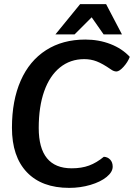

<svg xmlns="http://www.w3.org/2000/svg" viewBox="-20 -902 663 932"><path d="M38 -282Q38 -414 80.5 -510.5Q123 -607 203.5 -658.5Q284 -710 394 -710Q460 -710 516.5 -688Q573 -666 610 -626Q600 -600 579.5 -577.5Q559 -555 545 -555Q532 -555 517 -566Q478 -593 449.5 -604Q421 -615 389 -615Q321 -615 271 -574.5Q221 -534 194.5 -459Q168 -384 168 -281Q168 -85 328 -85Q376 -85 412.5 -98.5Q449 -112 484 -141Q503 -140 515 -127Q527 -114 527 -93Q527 -67 497.5 -43Q468 -19 419 -4.5Q370 10 316 10Q183 10 110.5 -66Q38 -142 38 -282ZM369 -882H495L572 -735H483L425 -818L342 -735H249Z"/></svg>

Font: Krub SemiBold
Style: Italic
Weight: 600
Italic angle: -8°
Designer: Ekaluck Peanpanawate
Foundry: Cadson Demak Co.,Ltd.
Version: Version 1.000; ttfautohint (v1.6)